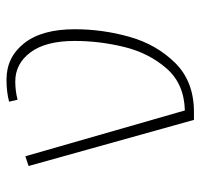

<svg xmlns="http://www.w3.org/2000/svg" viewBox="-33 -575 617 591"><g transform="rotate(-90 275.5 -279.5)"><path d="M481 -358Q481 -272 457.5 -189Q434 -106 377 -48.5Q320 9 226 9H202L60 -500L90 -510L231 -19Q313 -21 360.5 -75.5Q408 -130 426.5 -206Q445 -282 445 -358Q445 -447 410 -494Q375 -541 320 -541Q292 -541 264 -534L258 -560Q288 -568 326 -568Q395 -568 438 -513.5Q481 -459 481 -358Z"/></g></svg>

Font: FiraGO UltraLight
Style: Italic
Weight: 200
Italic angle: -8°
Designer: bBox Type GmbH
Foundry: bBox Type GmbH
Version: Version 1.001